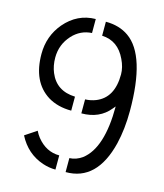

<svg xmlns="http://www.w3.org/2000/svg" viewBox="-104 -763 721 842"><g transform="rotate(15 256.0 -342.0)"><path d="M272.5 -1Q414.1 0 459 -181.6Q475.6 -251 475.6 -333Q475.6 -584 377 -653.3Q334 -683.6 272.5 -683.6V-620.1Q345.7 -617.2 379.9 -543.9Q396.5 -509.8 396.5 -477.5Q396.5 -371.1 320.3 -340.8Q297.9 -332 272.5 -331.1V-267.6Q354.5 -267.6 400.4 -324.2Q408.2 -334 410.2 -335.9Q410.2 -146.5 330.1 -85Q302.7 -65.4 272.5 -64.5ZM226.6 -267.6V-331.1Q141.6 -334 111.3 -407.2Q98.6 -437.5 98.6 -474.6Q98.6 -534.2 138.7 -578.1Q174.8 -617.2 226.6 -620.1V-683.6Q143.6 -682.6 86.9 -616.2Q36.1 -555.7 36.1 -474.6Q36.1 -347.7 120.1 -294.9Q165 -267.6 226.6 -267.6ZM54.7 -109.4Q92.8 -35.2 168 -9.8Q197.3 0 226.6 0V-64.5Q167 -64.5 125 -116.2Q114.3 -129.9 107.4 -144.5Z"/></g></svg>

Font: Post No Bills Colombo Medium
Style: Regular
Weight: 500
Designer: Kosala Senevirathne, Siva Puranthara, Lasantha Premarathna, Tharique Azeez
Foundry: Mooniak
Version: Version 1.220 ; ttfautohint (v1.6)